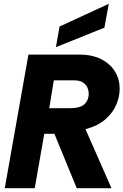

<svg xmlns="http://www.w3.org/2000/svg" viewBox="-20 -986 647 1006"><path d="M5 0 129 -700H396Q461 -700 508 -677Q555 -654 581 -613.5Q607 -573 607 -520Q607 -480 589.5 -438Q572 -396 533 -361.5Q494 -327 428 -309L564 0H382L265 -285H212L162 0ZM238 -419H344Q401 -419 423 -440.5Q445 -462 445 -496Q445 -510 438.5 -526Q432 -542 415.5 -553.5Q399 -565 368 -565H262ZM273 -739 292 -847 550 -966 527 -841Z"/></svg>

Font: Rethink Sans ExtraBold
Style: Italic
Weight: 800
Italic angle: -10°
Designer: The Rethink Sans project authors (Hans Thiessen). DM Sans designed by Colophon Foundry.
Foundry: Rethink Communications LLC
Version: Version 1.001